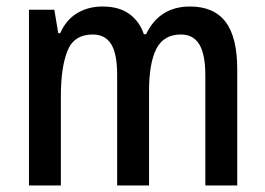

<svg xmlns="http://www.w3.org/2000/svg" viewBox="-20 -570 815 590"><path d="M564 -550Q637 -550 673 -503Q709 -456 709 -357V0H611V-338Q611 -403 592.5 -433.5Q574 -464 536 -464Q483 -464 460.5 -420Q438 -376 438 -290V0H340V-340Q340 -405 321.5 -434.5Q303 -464 265 -464Q207 -464 187 -413Q167 -362 167 -274V0H69V-540H147L159 -468H165Q183 -509 217 -529.5Q251 -550 295 -550Q346 -550 377.5 -527Q409 -504 422 -465H429Q470 -550 564 -550Z"/></svg>

Font: Noto Sans Arabic UI Cn Md
Style: Regular
Weight: 500
Width: 3
Designer: Monotype Design Team, Nadine Chahine and Nizar Qandah
Foundry: Monotype Imaging Inc.
Version: Version 2.010; ttfautohint (v1.8.4.7-5d5b)